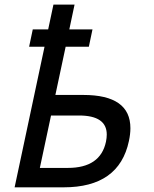

<svg xmlns="http://www.w3.org/2000/svg" viewBox="-20 -801 658 821"><path d="M270 -83Q409.2 -83 433.1 -194.8Q436.5 -211.4 436.5 -225.6Q436.5 -307.1 317.9 -307.1H198.2L150.4 -83ZM252.4 0H42.5L170.4 -601.1H104.5L120.1 -675.3H186L208.5 -781.2H298.8L276.4 -675.3H375.5L359.9 -601.1H260.7L216.8 -395H336.4Q537.6 -395 537.6 -252.9Q537.6 -227.5 531.2 -197.8Q489.3 0 252.4 0Z"/></svg>

Font: Cadman
Style: Italic
Weight: 400
Italic angle: -12°
Designer: Paul James MIller
Foundry: High-Logic / Made with FontCreator
Version: Version 2.114;March 28, 2021;FontCreator 13.0.0.2683 64-bit